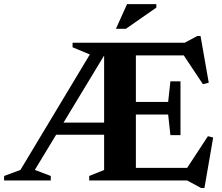

<svg xmlns="http://www.w3.org/2000/svg" viewBox="-37 -878 1080 934"><path d="M397 0V-22L469.5 -51V-222.5H236L132.5 -51.5L210 -22V0H-17V-22L62.5 -51.5L400 -613L316 -648V-670H861.5L923 -703H938.5L978.5 -475.5L950 -468.5L857 -608.5H624V-382H781L792 -482.5H841V-220.5H792L781 -321H624V-61.5H873.5L974.5 -215.5L1000 -209L957.5 36.5H941L873.5 0ZM272 -281.5H469.5V-608ZM527 -738 581 -858H723.5V-841L575.5 -738Z"/></svg>

Font: Newsreader Text
Style: Bold
Weight: 700
Designer: Hugues Gentile
Foundry: Production Type
Version: Version 1.001